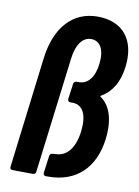

<svg xmlns="http://www.w3.org/2000/svg" viewBox="-81 -763 594 818"><g transform="rotate(10 215.5 -354.0)"><path d="M30 -1 119 0C126 0 132 -5 132 -12L194 -511C201 -574 228 -609 264 -609C303 -609 324 -574 317 -513C311 -453 283 -419 245 -419H234C227 -419 222 -414 221 -407L212 -340C212 -333 216 -328 223 -328H235C278 -326 299 -286 290 -213C281 -141 248 -100 199 -100L187 -99C180 -99 175 -94 174 -87L164 -12C164 -5 168 0 175 0H186C307 0 384 -75 399 -201C409 -283 390 -343 347 -373C344 -375 344 -377 348 -379C391 -404 421 -449 429 -521C442 -635 385 -708 275 -708C168 -708 96 -630 79 -493L20 -13C19 -6 23 -1 30 -1Z"/></g></svg>

Font: Barlow Condensed SemiBold
Style: Italic
Weight: 600
Width: 3
Italic angle: -7°
Designer: Jeremy Tribby
Foundry: Tribby Type
Version: Version 1.422;hotconv 1.0.109;makeotfexe 2.5.65596